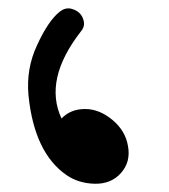

<svg xmlns="http://www.w3.org/2000/svg" viewBox="-20 -437 409 465"><path d="M125 -409Q138 -419 152 -416Q176 -410 182 -389Q187 -374 176 -361Q85 -244 129 -150Q151 -173 186 -173Q221 -173 253 -146Q284 -120 290 -83Q297 -45 273 -18Q249 9 209 8Q170 7 141 -13Q63 -67 49 -206Q43 -271 70 -328Q97 -387 125 -409Z"/></svg>

Font: Amiri
Style: Bold Italic
Weight: 700
Italic angle: 10°
Designer: Khaled Hosny
Version: Version 0.113